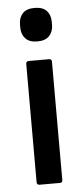

<svg xmlns="http://www.w3.org/2000/svg" viewBox="-52 -728 332 759"><g transform="rotate(-5 114.5 -349.0)"><path d="M74 0Q63 0 63 -11V-480Q63 -491 74 -491H155Q165 -491 165 -480V-11Q165 0 155 0ZM115 -565Q83 -565 67.5 -582Q52 -599 52 -625V-638Q52 -665 67.5 -681.5Q83 -698 115 -698Q147 -698 162.5 -681.5Q178 -665 178 -638V-625Q178 -599 162.5 -582Q147 -565 115 -565Z"/></g></svg>

Font: Sofia Sans Extra Cond
Style: Bold
Weight: 700
Width: 1
Designer: Botio Nikoltchev, Ani Petrova
Foundry: lettersoup
Version: Version 4.100; ttfautohint (v1.8.3)